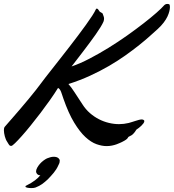

<svg xmlns="http://www.w3.org/2000/svg" viewBox="-122 -733 889 982"><path d="M407.2 -622.1Q402.3 -610.8 392.1 -594Q381.8 -577.1 367.9 -557.4Q354 -537.6 337.6 -515.6Q321.3 -493.7 304.7 -471.9Q288.1 -450.2 272.5 -429.9Q256.8 -409.7 244.1 -393.1Q287.1 -407.7 335.4 -432.9Q383.8 -458 432.9 -488.3Q481.9 -518.6 528.1 -551.3Q574.2 -584 612.5 -613.8Q650.9 -643.6 678.2 -667.7Q705.6 -691.9 716.8 -705.1Q724.1 -712.9 733.9 -712.9Q735.4 -712.9 737.5 -712.4Q739.7 -711.9 742.2 -711.9Q747.1 -710.4 747.1 -695.8Q747.1 -687.5 744.1 -675.3Q741.2 -663.1 734.4 -648.4Q727.5 -633.8 715.3 -617.7Q703.1 -601.6 685.1 -585Q668.9 -570.8 645.3 -549.3Q621.6 -527.8 590.1 -502.7Q558.6 -477.5 520.3 -450.2Q481.9 -422.9 436.3 -396.2Q390.6 -369.6 338.6 -345.7Q286.6 -321.8 228 -303.2Q242.2 -287.6 259 -261.5Q275.9 -235.4 299.8 -199.2Q315.9 -173.8 337.4 -155Q358.9 -136.2 383.5 -123.5Q408.2 -110.8 434.6 -104.5Q460.9 -98.1 486.8 -98.1Q511.7 -98.1 536.1 -104Q543.5 -106 552.7 -108.9Q562 -111.8 571 -114.7Q580.1 -117.7 588.6 -119.9Q597.2 -122.1 603 -122.1Q607.4 -122.1 611.8 -119.9Q616.2 -117.7 616.2 -113.8Q616.2 -108.4 611.6 -102.1Q606.9 -95.7 600.8 -89.8Q594.7 -84 588.6 -79.3Q582.5 -74.7 580.1 -73.2Q576.7 -71.8 574.2 -67.9Q571.8 -64 568.1 -58.6Q564.5 -53.2 558.3 -47.1Q552.2 -41 541 -36.1Q535.2 -33.7 533.9 -31.5Q532.7 -29.3 530.5 -26.1Q528.3 -22.9 522.5 -18.6Q516.6 -14.2 502 -6.8Q498.5 -5.4 491.5 -2Q484.4 1.5 474.1 5.1Q463.9 8.8 450.9 11.5Q438 14.2 422.9 14.2Q399.4 14.2 371.6 4.4Q343.8 -5.4 314.9 -32Q286.1 -58.6 257.3 -106Q228.5 -153.3 202.1 -229Q198.7 -238.3 196 -247.1Q193.4 -255.9 190.4 -263.2Q187.5 -270.5 183.8 -275.6Q180.2 -280.8 174.8 -283.2Q156.7 -253.9 133.1 -220.5Q109.4 -187 84.5 -154.3Q59.6 -121.6 34.9 -91.1Q10.3 -60.5 -10.3 -37.6Q-30.8 -14.6 -45.2 -0.7Q-59.6 13.2 -64 13.2Q-67.9 13.2 -70.1 12.5Q-72.3 11.7 -74.5 9.3Q-76.7 6.8 -79.1 2.4Q-81.5 -2 -85.9 -8.8Q-89.4 -13.7 -92.3 -20.8Q-95.2 -27.8 -97.4 -35.9Q-99.6 -43.9 -100.8 -52Q-102.1 -60.1 -102.1 -66.9Q-102.1 -78.6 -98.1 -84Q-95.7 -86.9 -83.5 -100.8Q-71.3 -114.7 -53.7 -135Q-36.1 -155.3 -15.4 -179.4Q5.4 -203.6 25.1 -227.5Q44.9 -251.5 61.5 -272.5Q78.1 -293.5 87.9 -307.1Q95.2 -317.4 109.9 -336.2Q124.5 -355 144 -379.6Q163.6 -404.3 186 -433.1Q208.5 -461.9 231.7 -491.7Q254.9 -521.5 276.9 -550.8Q298.8 -580.1 317.4 -605.7Q335.9 -631.3 349.4 -652.1Q362.8 -672.9 368.2 -685.1Q369.6 -689 373 -689Q376 -689 379.2 -685.8Q382.3 -682.6 384.8 -678.2Q386.7 -674.3 389.6 -672.4Q392.6 -670.4 395.5 -668.9Q398.4 -667.5 400.6 -666Q402.8 -664.6 403.8 -661.1Q404.8 -656.2 407.5 -650.9Q410.2 -645.5 410.2 -637.2Q410.2 -630.9 407.2 -622.1ZM177.2 110.8Q171.9 123 165.8 132.6Q159.7 142.1 152.8 150.6Q146 159.2 138.4 167.2Q130.9 175.3 122.6 184.1Q107.4 198.2 93.5 208.3Q79.6 218.3 59.6 226.1Q55.7 227.5 49.8 228.3Q43.9 229 38.6 229Q25.9 229 17.1 226.8Q8.3 224.6 8.3 222.2Q8.3 220.7 8.8 219Q9.3 217.3 13.2 215.8Q39.6 202.6 57.1 189.2Q74.7 175.8 84.5 163.1Q78.1 163.6 74 161.4Q69.8 159.2 67.1 156Q64.5 152.8 63.5 149.7Q62.5 146.5 62.5 144Q62.5 135.3 68.1 125Q73.7 114.7 82 105.2Q90.3 95.7 100.1 88.4Q109.9 81.1 118.2 77.1Q125 74.2 134.5 71.5Q144 68.8 152.3 68.8Q168 68.8 175.8 75.2Q183.6 81.5 183.6 88.9Q183.6 93.8 182.4 98.6Q181.2 103.5 177.2 110.8Z"/></svg>

Font: Oregano
Style: Italic
Weight: 400
Italic angle: -12°
Designer: Astigmatic (AOETI)
Foundry: Astigmatic (AOETI)
Version: Version 1.000